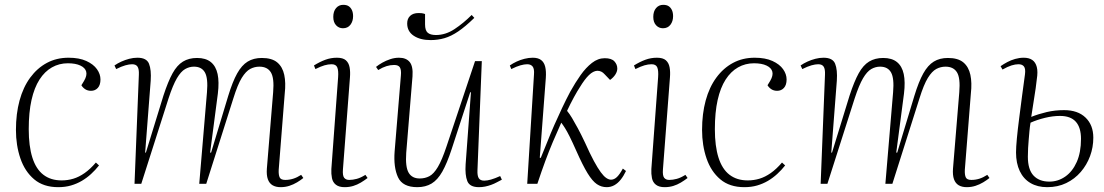

<svg xmlns="http://www.w3.org/2000/svg" viewBox="-20 -761 4572 795"><path d="M264 -522Q308 -522 337.5 -508.5Q367 -495 381.5 -474.5Q396 -454 396 -432Q396 -409 385 -397Q374 -385 357 -385Q343 -385 333 -391.5Q323 -398 317 -408L328 -426Q341 -448 337 -464Q333 -480 313 -489.5Q293 -499 261 -499Q225 -499 195 -482Q165 -465 143.5 -431.5Q122 -398 110.5 -347Q99 -296 99 -226Q99 -156 114 -108.5Q129 -61 159.5 -37.5Q190 -14 235 -14Q260 -14 283.5 -21Q307 -28 330.5 -44.5Q354 -61 377 -88L390 -76Q375 -57 357 -40.5Q339 -24 318.5 -12Q298 0 274 7Q250 14 221 14Q160 14 121.5 -18.5Q83 -51 64.5 -105Q46 -159 46 -223Q46 -290 61 -345Q76 -400 105 -439.5Q134 -479 174 -500.5Q214 -522 264 -522Z M837 -379Q842 -437 828.5 -461Q815 -485 783 -485Q764 -485 746.5 -475Q729 -465 712.5 -437Q696 -409 678 -354L565 0H537L555 -452Q556 -475 549.5 -485Q543 -495 527 -495Q515 -495 499 -490.5Q483 -486 461 -475L454 -490Q467 -499 482.5 -506Q498 -513 515 -517.5Q532 -522 549 -522Q587 -522 597 -497Q607 -472 604 -427L581 -129H584L657 -366Q676 -424 694.5 -457.5Q713 -491 737.5 -506Q762 -521 796 -521Q832 -521 853 -504Q874 -487 881 -454.5Q888 -422 882 -373L850 -129H854L925 -364Q943 -423 962 -457Q981 -491 1005.5 -506Q1030 -521 1064 -521Q1106 -521 1128 -502.5Q1150 -484 1157 -451Q1164 -418 1159 -374L1134 -58Q1133 -37 1138 -26.5Q1143 -16 1161 -16Q1178 -16 1194 -21Q1210 -26 1227 -37L1236 -24Q1225 -15 1210 -6Q1195 3 1178 8.5Q1161 14 1142 14Q1122 14 1108.5 6Q1095 -2 1089 -19Q1083 -36 1085 -63L1111 -379Q1116 -438 1101.5 -461.5Q1087 -485 1054 -485Q1034 -485 1016 -475.5Q998 -466 981 -438.5Q964 -411 946 -353L834 0H805Z M1380 -441Q1382 -469 1376.5 -482Q1371 -495 1353 -495Q1339 -495 1323.5 -490.5Q1308 -486 1286 -475L1280 -490Q1304 -505 1327 -513.5Q1350 -522 1375 -522Q1400 -522 1412 -511.5Q1424 -501 1427.5 -482.5Q1431 -464 1429 -440L1400 -60Q1398 -34 1405 -25Q1412 -16 1426 -16Q1441 -16 1457.5 -20.5Q1474 -25 1493 -37L1502 -24Q1489 -14 1474 -5Q1459 4 1442.5 9Q1426 14 1407 14Q1384 14 1371 4Q1358 -6 1354.5 -23.5Q1351 -41 1352 -61ZM1360 -691Q1360 -714 1371.5 -727.5Q1383 -741 1401 -741Q1415 -741 1423.5 -735.5Q1432 -730 1437 -719.5Q1442 -709 1442 -694Q1442 -673 1431 -658.5Q1420 -644 1400 -644Q1383 -644 1371.5 -656.5Q1360 -669 1360 -691Z M1537 -484Q1548 -493 1563 -501.5Q1578 -510 1596 -516Q1614 -522 1632 -522Q1662 -522 1676.5 -504Q1691 -486 1688 -445L1662 -128Q1658 -70 1672 -46Q1686 -22 1718 -22Q1740 -22 1758 -31.5Q1776 -41 1793 -69.5Q1810 -98 1829 -155L1947 -508H1975L1957 -56Q1956 -33 1962.5 -23Q1969 -13 1985 -13Q1997 -13 2013 -17.5Q2029 -22 2051 -32L2058 -17Q2048 -12 2037 -6Q2026 0 2013.5 4.5Q2001 9 1988.5 11.5Q1976 14 1963 14Q1925 14 1915 -11Q1905 -36 1908 -81L1930 -379H1927L1850 -143Q1831 -85 1811.5 -50.5Q1792 -16 1767 -1Q1742 14 1708 14Q1647 14 1628 -27Q1609 -68 1614 -134L1640 -449Q1642 -471 1636 -481.5Q1630 -492 1612 -492Q1596 -492 1580 -487Q1564 -482 1546 -471ZM1763 -595Q1720 -595 1693 -613Q1666 -631 1666 -664Q1666 -684 1678.5 -695.5Q1691 -707 1713 -707Q1719 -707 1725 -706.5Q1731 -706 1740 -703V-660Q1740 -635 1751 -625.5Q1762 -616 1785 -616Q1825 -616 1862 -640.5Q1899 -665 1933 -699L1944 -687Q1907 -651 1877.5 -631Q1848 -611 1820.5 -603Q1793 -595 1763 -595Z M2215 -108 2219 -107Q2233 -140 2246.5 -174.5Q2260 -209 2275.5 -244Q2291 -279 2307.5 -314Q2324 -349 2341 -381Q2362 -419 2384 -450Q2406 -481 2431 -500.5Q2456 -520 2484 -520Q2512 -520 2524 -507Q2536 -494 2536 -477Q2536 -465 2528 -452.5Q2520 -440 2506 -430L2484 -453Q2477 -461 2469.5 -464.5Q2462 -468 2453 -468Q2436 -467 2418.5 -450Q2401 -433 2381 -400Q2371 -385 2356.5 -358.5Q2342 -332 2328 -302Q2338 -290 2348.5 -272.5Q2359 -255 2372.5 -230Q2386 -205 2403 -169Q2423 -124 2439 -94.5Q2455 -65 2467.5 -48Q2480 -31 2490.5 -24Q2501 -17 2510 -17Q2523 -17 2534.5 -28Q2546 -39 2559 -63L2572 -53Q2562 -32 2550 -17Q2538 -2 2523.5 6Q2509 14 2492 14Q2470 14 2451.5 1.5Q2433 -11 2413 -43.5Q2393 -76 2366 -137Q2350 -173 2339 -195Q2328 -217 2319.5 -230.5Q2311 -244 2304 -253Q2285 -211 2269 -173Q2253 -135 2238 -94.5Q2223 -54 2205 0H2163L2191 -452Q2193 -476 2185.5 -485.5Q2178 -495 2163 -495Q2151 -495 2135 -490.5Q2119 -486 2097 -475L2091 -490Q2104 -499 2119 -506Q2134 -513 2151.5 -517.5Q2169 -522 2186 -522Q2208 -522 2220.5 -512.5Q2233 -503 2237.5 -484.5Q2242 -466 2240 -438Z M2705 -441Q2707 -469 2701.5 -482Q2696 -495 2678 -495Q2664 -495 2648.5 -490.5Q2633 -486 2611 -475L2605 -490Q2629 -505 2652 -513.5Q2675 -522 2700 -522Q2725 -522 2737 -511.5Q2749 -501 2752.5 -482.5Q2756 -464 2754 -440L2725 -60Q2723 -34 2730 -25Q2737 -16 2751 -16Q2766 -16 2782.5 -20.5Q2799 -25 2818 -37L2827 -24Q2814 -14 2799 -5Q2784 4 2767.5 9Q2751 14 2732 14Q2709 14 2696 4Q2683 -6 2679.5 -23.5Q2676 -41 2677 -61ZM2685 -691Q2685 -714 2696.5 -727.5Q2708 -741 2726 -741Q2740 -741 2748.5 -735.5Q2757 -730 2762 -719.5Q2767 -709 2767 -694Q2767 -673 2756 -658.5Q2745 -644 2725 -644Q2708 -644 2696.5 -656.5Q2685 -669 2685 -691Z M3105 -522Q3149 -522 3178.5 -508.5Q3208 -495 3222.5 -474.5Q3237 -454 3237 -432Q3237 -409 3226 -397Q3215 -385 3198 -385Q3184 -385 3174 -391.5Q3164 -398 3158 -408L3169 -426Q3182 -448 3178 -464Q3174 -480 3154 -489.5Q3134 -499 3102 -499Q3066 -499 3036 -482Q3006 -465 2984.5 -431.5Q2963 -398 2951.5 -347Q2940 -296 2940 -226Q2940 -156 2955 -108.5Q2970 -61 3000.5 -37.5Q3031 -14 3076 -14Q3101 -14 3124.5 -21Q3148 -28 3171.5 -44.5Q3195 -61 3218 -88L3231 -76Q3216 -57 3198 -40.5Q3180 -24 3159.5 -12Q3139 0 3115 7Q3091 14 3062 14Q3001 14 2962.5 -18.5Q2924 -51 2905.5 -105Q2887 -159 2887 -223Q2887 -290 2902 -345Q2917 -400 2946 -439.5Q2975 -479 3015 -500.5Q3055 -522 3105 -522Z M3678 -379Q3683 -437 3669.5 -461Q3656 -485 3624 -485Q3605 -485 3587.5 -475Q3570 -465 3553.5 -437Q3537 -409 3519 -354L3406 0H3378L3396 -452Q3397 -475 3390.5 -485Q3384 -495 3368 -495Q3356 -495 3340 -490.5Q3324 -486 3302 -475L3295 -490Q3308 -499 3323.5 -506Q3339 -513 3356 -517.5Q3373 -522 3390 -522Q3428 -522 3438 -497Q3448 -472 3445 -427L3422 -129H3425L3498 -366Q3517 -424 3535.5 -457.5Q3554 -491 3578.5 -506Q3603 -521 3637 -521Q3673 -521 3694 -504Q3715 -487 3722 -454.5Q3729 -422 3723 -373L3691 -129H3695L3766 -364Q3784 -423 3803 -457Q3822 -491 3846.5 -506Q3871 -521 3905 -521Q3947 -521 3969 -502.5Q3991 -484 3998 -451Q4005 -418 4000 -374L3975 -58Q3974 -37 3979 -26.5Q3984 -16 4002 -16Q4019 -16 4035 -21Q4051 -26 4068 -37L4077 -24Q4066 -15 4051 -6Q4036 3 4019 8.5Q4002 14 3983 14Q3963 14 3949.5 6Q3936 -2 3930 -19Q3924 -36 3926 -63L3952 -379Q3957 -438 3942.5 -461.5Q3928 -485 3895 -485Q3875 -485 3857 -475.5Q3839 -466 3822 -438.5Q3805 -411 3787 -353L3675 0H3646Z M4250 -277Q4280 -289 4314 -297Q4348 -305 4386 -305Q4443 -305 4475 -274Q4507 -243 4507 -191Q4507 -151 4493.5 -114.5Q4480 -78 4455 -49Q4430 -20 4395 -3Q4360 14 4316 14Q4276 14 4247 -3Q4218 -20 4202.5 -52.5Q4187 -85 4187 -130Q4187 -151 4190.5 -188Q4194 -225 4200 -271Q4206 -317 4212 -364Q4218 -411 4224 -453Q4227 -476 4220 -485.5Q4213 -495 4197 -495Q4184 -495 4168 -490Q4152 -485 4131 -473L4123 -487Q4136 -496 4151 -504Q4166 -512 4183.5 -517Q4201 -522 4219 -522Q4241 -522 4254.5 -512.5Q4268 -503 4273 -483.5Q4278 -464 4273 -433Q4269 -396 4262.5 -357.5Q4256 -319 4250 -277ZM4247 -253Q4244 -235 4242.5 -217.5Q4241 -200 4239.5 -183Q4238 -166 4237 -148Q4236 -130 4236 -112Q4236 -59 4259.5 -34Q4283 -9 4325 -9Q4361 -9 4391 -30Q4421 -51 4438.5 -90.5Q4456 -130 4456 -186Q4456 -233 4434.5 -257Q4413 -281 4369 -281Q4339 -281 4306.5 -273Q4274 -265 4247 -253Z"/></svg>

Font: Literata 60pt ExtraLight
Style: Italic
Weight: 250
Italic angle: -2°
Designer: Latin by Veronika Burian and Jose Scaglione. Greek by Irene Vlachou. Cyrillic by Vera Evstafieva
Foundry: TypeTogether
Version: Version 3.103;gftools[0.9.29]